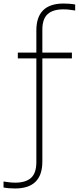

<svg xmlns="http://www.w3.org/2000/svg" viewBox="-95 -838 446 1088"><path d="M-9.5 230Q-24 230 -41.2 228.8Q-58.5 227.5 -75 224.5V190.5Q-56.5 193.5 -41.2 195.2Q-26 197 -7.5 197Q50.5 197 80.8 170Q111 143 111 81V-507H6V-540H111V-665.5Q111 -818 265.5 -818Q279.5 -818 296.8 -816.8Q314 -815.5 331 -812.5V-778.5Q312 -781.5 296.8 -783.2Q281.5 -785 263.5 -785Q205 -785 175 -758Q145 -731 145 -669.5V-540H312.5V-507H145V77.5Q145 230 -9.5 230Z"/></svg>

Font: Encode Sans SemiCondensed SemiCondensed Thin
Style: Regular
Weight: 100
Width: 4
Designer: Multiple Designers
Foundry: Impallari Type
Version: Version 3.000; ttfautohint (v1.8.3) -l 8 -r 50 -G 200 -x 14 